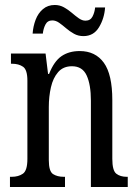

<svg xmlns="http://www.w3.org/2000/svg" viewBox="-20 -751 555 771"><path d="M20 0V-41H27Q54 -41 72 -53.5Q90 -66 90 -113V-427Q90 -471 72.5 -483Q55 -495 29 -495H24V-536H163L173 -454H177Q197 -505 227 -525.5Q257 -546 300 -546Q363 -546 397 -499Q431 -452 431 -349V-113Q431 -66 447 -53.5Q463 -41 489 -41H493V0H345V-347Q345 -411 328 -448Q311 -485 269 -485Q234 -485 213.5 -461.5Q193 -438 184.5 -400.5Q176 -363 176 -321V-108Q176 -63 193 -52Q210 -41 236 -41H241V0ZM315 -606Q294 -606 277 -615.5Q260 -625 245.5 -637.5Q231 -650 217.5 -659.5Q204 -669 190 -669Q171 -669 162.5 -652.5Q154 -636 152 -616H111Q113 -645 123 -671.5Q133 -698 152.5 -714.5Q172 -731 200 -731Q220 -731 237 -721.5Q254 -712 268.5 -699.5Q283 -687 296.5 -677.5Q310 -668 323 -668Q343 -668 351.5 -684.5Q360 -701 362 -721H402Q399 -677 377.5 -641.5Q356 -606 315 -606Z"/></svg>

Font: Noto Serif Thai ExtraCondensed
Style: Regular
Weight: 400
Width: 2
Designer: Monotype Design Team
Foundry: Monotype Imaging Inc.
Version: Version 2.002; ttfautohint (v1.8.4.7-5d5b)